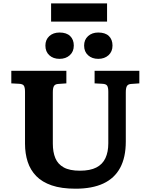

<svg xmlns="http://www.w3.org/2000/svg" viewBox="-20 -1129 911 1163"><path d="M437.5 14Q352 14 293.5 -6Q235 -26 199.5 -62.5Q164 -99 147.7 -149Q131.5 -199 131.5 -258.5V-573Q131.5 -599 124.7 -609.7Q118 -620.5 95.5 -621.5L48.5 -624V-700H382V-624L332.5 -620.5Q314.5 -619.5 307.3 -608.5Q300 -597.5 300 -569.5V-259Q300 -207.5 315.3 -171Q330.5 -134.5 366.3 -114.8Q402 -95 464 -95Q526 -95 563.7 -114.5Q601.5 -134 618.7 -171.3Q636 -208.5 636 -261V-573Q636 -599 629.2 -609.7Q622.5 -620.5 600 -621.5L553 -624V-700H824V-624L774.5 -620.5Q756.5 -619.5 749.3 -608.5Q742 -597.5 742 -569.5V-271.5Q742 -176 707.8 -112.5Q673.5 -49 606 -17.5Q538.5 14 437.5 14ZM575 -772.5Q537.5 -772.5 513.5 -794.3Q489.5 -816 489.5 -853Q489.5 -888.5 513.5 -910.3Q537.5 -932 575 -932Q618 -932 639.8 -910.5Q661.5 -889 661.5 -853Q661.5 -816.5 637.3 -794.5Q613 -772.5 575 -772.5ZM340.5 -772.5Q302.5 -772.5 278.7 -794.3Q255 -816 255 -853Q255 -888.5 278.7 -910.3Q302.5 -932 340.5 -932Q383 -932 405 -910.5Q427 -889 427 -853Q427 -816.5 402.8 -794.5Q378.5 -772.5 340.5 -772.5ZM289.5 -998V-1108.5H628.5V-998Z"/></svg>

Font: Literata Variable Black
Style: Regular
Weight: 900
Designer: Latin by Veronika Burian and Jose Scaglione. Greek by Irene Vlachou. Cyrillic by Vera Evstafieva.
Foundry: TypeTogether
Version: Version 3.021